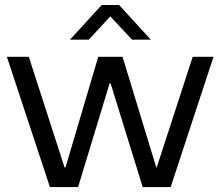

<svg xmlns="http://www.w3.org/2000/svg" viewBox="-20 -754 890 774"><path d="M181.2 0 7.8 -524.9H96.2L240.2 -79.1H244.1L376 -524.9H474.1L609.9 -79.1H611.8L756.8 -524.9H840.8L668 0H555.2L425.8 -418H421.9L294.9 0ZM262.2 -594.2 390.1 -733.9H460L587.9 -594.2H512.2L424.8 -688L337.9 -594.2Z"/></svg>

Font: Lumene Sans Expanded
Style: Regular
Weight: 400
Width: 7
Designer: Deni Anggara
Version: Version 1.003;Glyphs 3.1.2 (3151)